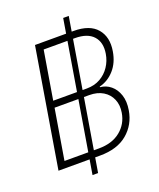

<svg xmlns="http://www.w3.org/2000/svg" viewBox="-163 -917 917 1107"><g transform="rotate(-20 295.0 -363.5)"><path d="M210 90.8 225.1 0H34.2L154.8 -727.5H345.7L360.8 -818.4H395L379.9 -727.5H391.6Q490.2 -727.5 534.2 -675.5Q578.1 -623.5 564 -540Q553.2 -473.6 515.1 -430.7Q477.1 -387.7 423.8 -374.5L423.3 -370.6Q460 -367.7 488.3 -344.2Q516.6 -320.8 529.8 -281Q543 -241.2 534.2 -189Q520.5 -105 458 -52.5Q395.5 0 290 0H259.3L244.1 90.8ZM317.4 -349.1 266.1 -41H296.9Q378.9 -41 429.7 -82.3Q480.5 -123.5 491.2 -189Q499 -234.4 483.6 -270.8Q468.3 -307.1 433.8 -328.1Q399.4 -349.1 349.6 -349.1ZM85.9 -41H231.9L283.2 -349.1H137.2ZM143.6 -389.6H289.6L338.9 -686H192.9ZM373 -686 323.7 -389.6H350.6Q397 -389.6 432.9 -409.9Q468.8 -430.2 491.5 -464.4Q514.2 -498.5 521 -540Q532.2 -607.4 496.8 -646.7Q461.4 -686 384.8 -686Z"/></g></svg>

Font: Inter Display Extra Light
Style: Italic
Weight: 200
Italic angle: -9.39999°
Designer: Rasmus Andersson
Foundry: rsms
Version: Version 4.000;git-4fc901f